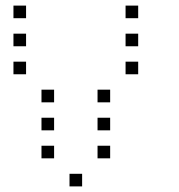

<svg xmlns="http://www.w3.org/2000/svg" viewBox="-20 -693 640 685"><path d="M29 -673Q28 -673 28 -673Q28 -673 28 -672V-629Q28 -628 28 -628Q28 -628 29 -628H72Q73 -628 73 -628Q73 -628 73 -629V-672Q73 -673 73 -673Q73 -673 72 -673ZM429 -673Q428 -673 428 -673Q428 -673 428 -672V-629Q428 -628 428 -628Q428 -628 429 -628H472Q473 -628 473 -628Q473 -628 473 -629V-672Q473 -673 473 -673Q473 -673 472 -673ZM29 -573Q28 -573 28 -573Q28 -573 28 -572V-529Q28 -528 28 -528Q28 -528 29 -528H72Q73 -528 73 -528Q73 -528 73 -529V-572Q73 -573 73 -573Q73 -573 72 -573ZM429 -573Q428 -573 428 -573Q428 -573 428 -572V-529Q428 -528 428 -528Q428 -528 429 -528H472Q473 -528 473 -528Q473 -528 473 -529V-572Q473 -573 473 -573Q473 -573 472 -573ZM29 -473Q28 -473 28 -473Q28 -473 28 -472V-429Q28 -428 28 -428Q28 -428 29 -428H72Q73 -428 73 -428Q73 -428 73 -429V-472Q73 -473 73 -473Q73 -473 72 -473ZM429 -473Q428 -473 428 -473Q428 -473 428 -472V-429Q428 -428 428 -428Q428 -428 429 -428H472Q473 -428 473 -428Q473 -428 473 -429V-472Q473 -473 473 -473Q473 -473 472 -473ZM129 -373Q128 -373 128 -373Q128 -373 128 -372V-329Q128 -328 128 -328Q128 -328 129 -328H172Q173 -328 173 -328Q173 -328 173 -329V-372Q173 -373 173 -373Q173 -373 172 -373ZM329 -373Q328 -373 328 -373Q328 -373 328 -372V-329Q328 -328 328 -328Q328 -328 329 -328H372Q373 -328 373 -328Q373 -328 373 -329V-372Q373 -373 373 -373Q373 -373 372 -373ZM129 -273Q128 -273 128 -273Q128 -273 128 -272V-229Q128 -228 128 -228Q128 -228 129 -228H172Q173 -228 173 -228Q173 -228 173 -229V-272Q173 -273 173 -273Q173 -273 172 -273ZM329 -273Q328 -273 328 -273Q328 -273 328 -272V-229Q328 -228 328 -228Q328 -228 329 -228H372Q373 -228 373 -228Q373 -228 373 -229V-272Q373 -273 373 -273Q373 -273 372 -273ZM129 -173Q128 -173 128 -173Q128 -173 128 -172V-129Q128 -128 128 -128Q128 -128 129 -128H172Q173 -128 173 -128Q173 -128 173 -129V-172Q173 -173 173 -173Q173 -173 172 -173ZM329 -173Q328 -173 328 -173Q328 -173 328 -172V-129Q328 -128 328 -128Q328 -128 329 -128H372Q373 -128 373 -128Q373 -128 373 -129V-172Q373 -173 373 -173Q373 -173 372 -173ZM229 -73Q228 -73 228 -73Q228 -73 228 -72V-29Q228 -28 228 -28Q228 -28 229 -28H272Q273 -28 273 -28Q273 -28 273 -29V-72Q273 -73 273 -73Q273 -73 272 -73Z"/></svg>

Font: Doto Light
Style: Regular
Weight: 300
Monospace: yes
Version: Version 1.000